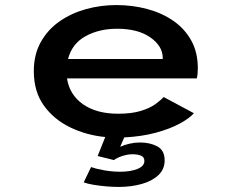

<svg xmlns="http://www.w3.org/2000/svg" viewBox="-20 -532 915 758"><path d="M448 206Q426 206 399.5 203.8Q373 201.5 349 197.5Q325 193.5 310.5 188L339.5 127.5Q364 136 394.8 141Q425.5 146 454.5 146Q495 146 522.5 135Q550 124 550 103.5Q550 88 536.5 82.5Q523 77 503 77Q484 77 462.5 84Q441 91 430 100L365.5 84L395.5 9Q322 2 257.5 -29Q193 -60 153.2 -115.2Q113.5 -170.5 113.5 -251Q113.5 -316.5 140.8 -365.5Q168 -414.5 214.2 -447Q260.5 -479.5 318.8 -495.8Q377 -512 439 -512Q503 -512 561 -496.5Q619 -481 664 -450Q709 -419 735 -372.2Q761 -325.5 761 -262.5Q761 -239 757 -222.5H244.5Q254.5 -157.5 308 -120.2Q361.5 -83 446.5 -83Q500 -83 536.2 -94.2Q572.5 -105.5 594 -121.2Q615.5 -137 626 -149L745.5 -85Q727.5 -64.5 689 -43.8Q650.5 -23 595 -8Q539.5 7 470.5 10.5L454.5 47.5Q470.5 40 491.5 35.2Q512.5 30.5 532.5 30.5Q572.5 30.5 601.2 46Q630 61.5 630 101Q630 136 605.5 159.2Q581 182.5 539.8 194.2Q498.5 206 448 206ZM442 -418.5Q371.5 -418.5 318 -389.2Q264.5 -360 248.5 -299H622.5V-303.5Q622.5 -349.5 574 -384Q525.5 -418.5 442 -418.5Z"/></svg>

Font: Trispace SemiExpanded Medium
Style: Regular
Weight: 500
Width: 6
Designer: Tyler Finck
Foundry: Etcetera Type Company
Version: Version 1.210; ttfautohint (v1.8.3)